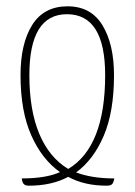

<svg xmlns="http://www.w3.org/2000/svg" viewBox="-20 -562 426 608"><path d="M49 3Q126 3 170 -17Q113 -57 79 -133.5Q45 -210 45 -324Q45 -424 82 -483Q119 -542 194 -542Q268 -542 304.5 -482Q341 -422 341 -324Q341 -208 308.5 -132Q276 -56 221 -16Q271 3 342 3Q340 15 335.5 20.5Q331 26 318 26Q247 26 196 -2Q144 26 71 26Q60 26 55 20.5Q50 15 49 3ZM313 -324Q313 -517 192 -517Q73 -517 73 -324Q73 -213 104.5 -138Q136 -63 196 -27Q313 -97 313 -324Z"/></svg>

Font: Noto Serif Georgian Thin Cond
Style: Regular
Weight: 250
Width: 3
Designer: Monotype Design team
Foundry: Monotype Imaging Inc.
Version: Version 1.000